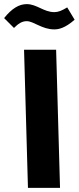

<svg xmlns="http://www.w3.org/2000/svg" viewBox="-58 -914 383 934"><path d="M206 -771C226 -771 257 -776 305 -818L269 -878C242 -862 226 -855 206 -855C155 -855 121 -894 72 -894C34 -894 -1 -872 -38 -826L10 -778C30 -798 48 -811 72 -811C106 -811 146 -771 206 -771ZM78 0H234L215 -672H59Z"/></svg>

Font: Noto Sans Arabic UI SemiCondensed Extra
Style: Regular
Weight: 800
Width: 4
Designer: Nadine Chahine - Monotype Design Team
Foundry: Monotype Imaging Inc.
Version: Version 1.900